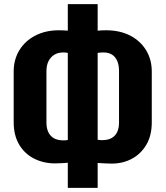

<svg xmlns="http://www.w3.org/2000/svg" viewBox="-20 -877 799 926"><path d="M307 29V-92Q292 -91 276.5 -90Q261 -89 245 -89Q190 -89 144.5 -112Q99 -135 72.5 -179.5Q46 -224 46 -288V-532Q46 -590 73.5 -635Q101 -680 150.5 -705.5Q200 -731 264 -731Q275 -731 286.5 -730.5Q298 -730 307 -729V-857H451V-729Q460 -730 470 -730.5Q480 -731 491 -731Q558 -731 607.5 -705.5Q657 -680 684.5 -635Q712 -590 712 -532V-287Q712 -223 685.5 -178.5Q659 -134 615.5 -111Q572 -88 519 -88Q502 -88 485.5 -89Q469 -90 451 -91V29ZM287 -200Q292 -200 298 -200.5Q304 -201 307 -202V-622Q303 -623 296.5 -623.5Q290 -624 285 -624Q260 -624 242 -613Q224 -602 214 -582Q204 -562 204 -534V-285Q204 -261 212 -242Q220 -223 238 -211.5Q256 -200 287 -200ZM472 -201Q501 -201 519 -211.5Q537 -222 545.5 -241Q554 -260 554 -285V-534Q554 -564 545 -584Q536 -604 519.5 -614Q503 -624 480 -624Q472 -624 465 -623.5Q458 -623 451 -622V-203Q456 -202 461.5 -201.5Q467 -201 472 -201Z"/></svg>

Font: Oswald
Style: Bold
Weight: 700
Designer: Vernon Adams
Foundry: Vernon Adams
Version: Version 4.103;gftools[0.9.33.dev8+g029e19f]